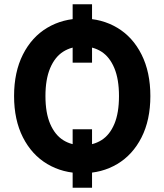

<svg xmlns="http://www.w3.org/2000/svg" viewBox="-20 -804 772 902"><path d="M412.4 78H321.3V-196.6H412.4ZM412.4 -509.6H321.3V-783.9H412.4ZM366.9 9.7Q274.8 9.7 202.1 -33.5Q129.4 -76.7 87.7 -158.7Q46.1 -240.7 46.1 -352.8Q46.1 -465.4 87.7 -547.9Q129.4 -630.4 202.1 -673.6Q274.8 -716.9 366.9 -716.9Q458.3 -716.9 530.9 -673.6Q603.5 -630.4 644.9 -547.9Q686.4 -465.4 686.4 -352.8Q686.4 -240.3 644.9 -158.5Q603.5 -76.7 531 -33.5Q458.5 9.7 366.9 9.7ZM366.9 -585.8Q315.4 -585.8 276.5 -561Q237.7 -536.1 215.6 -483.8Q193.5 -431.4 193.5 -352.8Q193.5 -273.6 215.8 -221.9Q238.1 -170.2 276.7 -145.8Q315.4 -121.4 366.9 -121.4Q418.3 -121.4 457 -145.8Q495.6 -170.2 517.3 -221.8Q539 -273.4 539 -352.8Q539 -432 517.1 -484.2Q495.2 -536.5 456.7 -561.2Q418.1 -585.8 366.9 -585.8Z"/></svg>

Font: Pretendard Variable
Style: Regular
Weight: 400
Designer: Base glyphs from Inter by Rasmus Andersson; Hangul glyphs from Noto Sans CJK(Source Han Sans) by Jang Soo-young and Kang
Foundry: Kil Hyung-jin
Version: Version 1.100;FEAKit 1.0